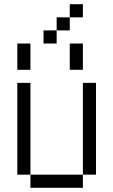

<svg xmlns="http://www.w3.org/2000/svg" viewBox="-20 -895 540 915"><path d="M375 -812.5V-875H312.5V-812.5H250V-750H187.5V-687.5H250V-750H312.5V-812.5ZM125 -62.5V0H375V-62.5ZM125 -62.5V-500H62.5V-62.5ZM375 -62.5H437.5V-500H375ZM62.5 -687.5Q62.5 -687.5 62.5 -562.5H125Q125 -562.5 125 -687.5ZM312.5 -687.5Q312.5 -687.5 312.5 -562.5H375Q375 -562.5 375 -687.5Z"/></svg>

Font: Unifont
Style: Regular
Weight: 500
Version: Version 15.1.04